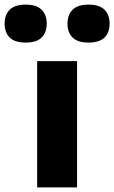

<svg xmlns="http://www.w3.org/2000/svg" viewBox="-91 -812 495 832"><path d="M70 0V-547H243V0ZM292.5 -627.5Q246 -627.5 223.8 -649.2Q201.5 -671 201.5 -709.5Q201.5 -748 223.8 -770Q246 -792 292.5 -792Q339.5 -792 361.8 -770Q384 -748 384 -709.5Q384 -671 361.8 -649.2Q339.5 -627.5 292.5 -627.5ZM20.5 -627.5Q-26.5 -627.5 -48.8 -649.2Q-71 -671 -71 -709.5Q-71 -748 -48.8 -770Q-26.5 -792 20.5 -792Q67 -792 89.2 -770Q111.5 -748 111.5 -709.5Q111.5 -671 89.2 -649.2Q67 -627.5 20.5 -627.5Z"/></svg>

Font: Encode Sans Expanded Expanded
Style: Bold
Weight: 700
Width: 7
Designer: Multiple Designers
Foundry: Impallari Type
Version: Version 3.000; ttfautohint (v1.8.3) -l 8 -r 50 -G 200 -x 14 